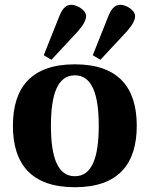

<svg xmlns="http://www.w3.org/2000/svg" viewBox="-20 -771 625 803"><path d="M163 -540 195 -521 304 -638C329 -666 340 -687 340 -704C340 -728 303 -751 278 -751C251 -751 238 -728 226 -698ZM368 -540 400 -521 509 -638C534 -666 545 -687 545 -704C545 -728 508 -751 483 -751C456 -751 443 -728 431 -698ZM34 -245C34 -85 111 12 293 12C475 12 552 -85 552 -245C552 -405 475 -502 293 -502C111 -502 34 -405 34 -245ZM193 -245C193 -379 222 -456 293 -456C364 -456 393 -379 393 -245C393 -111 364 -34 293 -34C222 -34 193 -111 193 -245Z"/></svg>

Font: Heuristica
Style: Bold
Weight: 700
Version: Version 1.0.1